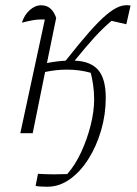

<svg xmlns="http://www.w3.org/2000/svg" viewBox="-20 -505 521 728"><path d="M57 0 150 -431Q125 -432 105.5 -428.5Q86 -425 63 -419Q72 -448 92.5 -466.5Q113 -485 136 -485Q177 -485 193 -437L158 -266Q194 -273 229 -275Q281 -341 318.5 -383.5Q356 -426 383.5 -449Q411 -472 432.5 -480Q454 -488 475 -484L459 -413L403 -426Q372 -400 341.5 -367Q311 -334 263 -275Q323 -273 352 -240Q381 -207 381 -134Q381 -71 363.5 -11Q346 49 315.5 97.5Q285 146 245 174.5Q205 203 160 203Q152 203 139 202.5Q126 202 115 200L124 154Q139 155 154.5 155.5Q170 156 185 156Q198 156 210.5 155.5Q223 155 235 155Q265 121 287.5 72.5Q310 24 323.5 -29Q337 -82 337 -129Q337 -156 333 -183.5Q329 -211 324 -229Q303 -235 280.5 -238Q258 -241 234 -241Q192 -241 151 -232L104 0Z"/></svg>

Font: Piazzolla ExtraLight
Style: Italic
Weight: 200
Italic angle: -11.3°
Designer: Juan Pablo del Peral
Foundry: Huerta Tipografica
Version: Version 1.330